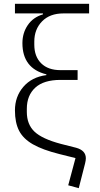

<svg xmlns="http://www.w3.org/2000/svg" viewBox="-20 -808 522 1002"><path d="M311 -738Q240 -738 199.5 -696.5Q159 -655 159 -591V-575Q159 -513 195 -477.5Q231 -442 295 -442H385V-391H296Q208 -391 164 -350.5Q120 -310 120 -240V-224Q120 -159 160 -121Q200 -83 298 -57L377 -37Q428 -23 428 18Q428 29 424 45L391 174L336 159L374 17L290 -4Q202 -26 151.5 -55Q101 -84 79.5 -126Q58 -168 58 -232Q58 -304 102 -355Q146 -406 222 -416V-420Q97 -451 97 -583Q97 -636 125 -677Q153 -718 204 -733V-738H58V-788H445V-738Z"/></svg>

Font: IBM Plex Sans JP Light
Style: Regular
Weight: 300
Designer: Mike Abbink; Paul van der Laan; Pieter van Rosmalen; Wujin Sim; Yejin Wi; Jinhee Kim; Boomi Park; Yona Kim; Kichan Ma
Foundry: Sandoll Inc.
Version: Version 1.002